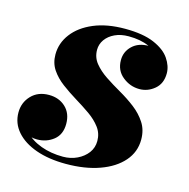

<svg xmlns="http://www.w3.org/2000/svg" viewBox="-79 -549 625 635"><g transform="rotate(15 233.5 -231.0)"><path d="M199.5 10Q141 10 97.2 -5.5Q53.5 -21 29 -49Q4.5 -77 4.5 -114Q4.5 -148 27.2 -172Q50 -196 87.5 -196Q122 -196 144.5 -175Q167 -154 167 -118Q167 -81.5 143 -62.5Q119 -43.5 86.5 -43.5Q64.5 -43.5 46 -53.5Q27.5 -63.5 16.5 -79.5Q5.5 -95.5 5.5 -114H32.5Q32.5 -82.5 53.2 -59.2Q74 -36 108.5 -23.2Q143 -10.5 184.5 -10.5Q210.5 -10.5 232.5 -21Q254.5 -31.5 267.8 -49.2Q281 -67 281 -90Q281 -116 266 -136Q251 -156 227.5 -172.5Q204 -189 177.2 -205.2Q150.5 -221.5 126.8 -239.2Q103 -257 88 -279.2Q73 -301.5 73 -331Q73 -370 97.5 -402.2Q122 -434.5 167 -453.5Q212 -472.5 274 -472.5Q336 -472.5 373.8 -456.2Q411.5 -440 428.2 -415.2Q445 -390.5 445 -365.5Q445 -330.5 422 -311.2Q399 -292 370.5 -292Q338.5 -292 312.8 -312.8Q287 -333.5 287 -369Q287 -398 308 -418Q329 -438 363.5 -438Q395 -438 419.5 -418.2Q444 -398.5 444 -365.5H420.5Q420.5 -387 405 -406.5Q389.5 -426 361 -438.8Q332.5 -451.5 292 -451.5Q265 -451.5 244.8 -442Q224.5 -432.5 213.2 -416.5Q202 -400.5 202 -381.5Q202 -355.5 217.8 -336Q233.5 -316.5 258.2 -300Q283 -283.5 311 -267.5Q339 -251.5 363.8 -232.5Q388.5 -213.5 404.2 -189.2Q420 -165 420 -132Q420 -89.5 392 -57.5Q364 -25.5 314.5 -7.8Q265 10 199.5 10Z"/></g></svg>

Font: Bodoni Moda 11pt ExtraBold
Style: Italic
Weight: 800
Italic angle: -13°
Version: Version 2.004